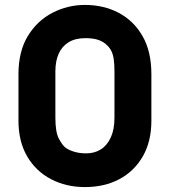

<svg xmlns="http://www.w3.org/2000/svg" viewBox="-20 -740 690 780"><path d="M325 -720Q401 -720 462 -688Q523 -656 559 -593.5Q595 -531 595 -438V-250Q595 -165 560 -104.5Q525 -44 464.5 -12Q404 20 325 20Q249 20 187.5 -12Q126 -44 90.5 -104.5Q55 -165 55 -250V-438Q55 -531 93 -593.5Q131 -656 193 -688Q255 -720 325 -720ZM205 -262Q205 -204 218.5 -178Q232 -152 245 -141Q258 -131 280 -124Q302 -117 330 -117Q364 -117 389.5 -133Q415 -149 430 -181.5Q445 -214 445 -262V-450Q445 -480 442 -500Q439 -520 432 -533.5Q425 -547 414 -557Q400 -571 379 -578Q358 -585 327 -585Q286 -585 259 -568.5Q232 -552 218.5 -522Q205 -492 205 -450Z"/></svg>

Font: Recursive ExtraBold
Style: Regular
Weight: 800
Version: Version 1.085